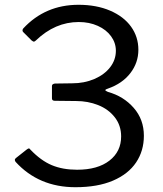

<svg xmlns="http://www.w3.org/2000/svg" viewBox="-20 -772 681 802"><path d="M74 -645Q74 -649 77 -653Q169 -752 308 -752Q383 -752 440 -727.5Q497 -703 527.5 -660.5Q558 -618 558 -564Q558 -510 524.5 -466.5Q491 -423 431 -402Q420 -399 420 -395Q420 -393 431 -388Q496 -370 538.5 -321.5Q581 -273 581 -205Q581 -142 548.5 -93.5Q516 -45 452 -17.5Q388 10 295 10Q142 10 45 -96Q42 -101 42 -104Q42 -109 48 -113L91 -147Q98 -152 100 -152Q104 -152 107 -147Q151 -101 196.5 -82Q242 -63 302 -63Q388 -63 437 -101Q486 -139 486 -202Q486 -248 459.5 -282Q433 -316 390 -333Q347 -350 298 -350L209 -351Q197 -351 197 -361V-413Q197 -421 209 -423L281 -424Q332 -424 374 -442Q416 -460 440 -491Q464 -522 464 -560Q464 -593 444 -620.5Q424 -648 388.5 -664Q353 -680 309 -680Q210 -680 130 -603Q125 -598 121 -598Q119 -598 112 -603L77 -638Q74 -641 74 -645Z"/></svg>

Font: Libre Franklin
Style: Regular
Weight: 400
Designer: Pablo Impallari, Rodrigo Fuenzalida
Foundry: Impallari Type
Version: Version 1.002; ttfautohint (v1.5)